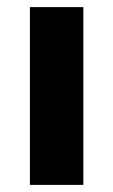

<svg xmlns="http://www.w3.org/2000/svg" viewBox="-20 -519 318 539"><path d="M64 0V-499H214V0Z"/></svg>

Font: DM Sans 20pt Black
Style: Regular
Weight: 900
Version: Version 4.004;gftools[0.9.30]